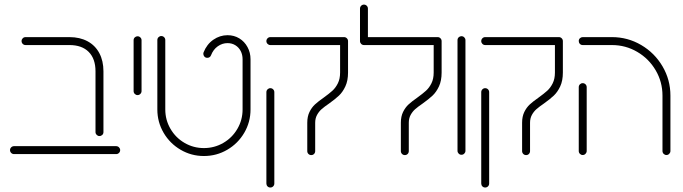

<svg xmlns="http://www.w3.org/2000/svg" viewBox="-20 -683 3026 851"><path d="M403.3 -97.4V-367Q403.3 -422.6 373.1 -453Q343 -483.3 287.8 -483.3H93.3Q85.9 -483.3 80.7 -488.5Q75.6 -493.7 75.6 -501.1Q75.6 -508.1 80.7 -513.3Q85.9 -518.5 93.3 -518.5H287.8Q333.7 -518.5 367.8 -500.2Q401.9 -481.9 420.2 -447.6Q438.5 -413.3 438.5 -367V-97.4Q438.5 -90 433.3 -85Q428.1 -80 420.7 -80Q413.7 -80 408.5 -85.2Q403.3 -90.4 403.3 -97.4ZM24.4 -17.8Q24.4 -24.8 29.6 -30Q34.8 -35.2 42.2 -35.2H494.8Q502.2 -35.2 507.4 -30Q512.6 -24.8 512.6 -17.8Q512.6 -10.4 507.4 -5.2Q502.2 0 494.8 0H42.2Q34.8 0 29.6 -5.2Q24.4 -10.4 24.4 -17.8Z M572.2 -279.3V-504.8Q572.2 -512.2 577.4 -517.2Q582.6 -522.2 589.6 -522.2Q597 -522.2 602.2 -517Q607.4 -511.9 607.4 -504.8V-279.3Q607.4 -272.2 602.2 -266.9Q597 -261.5 589.6 -261.5Q582.6 -261.5 577.4 -266.7Q572.2 -271.9 572.2 -279.3Z M677.4 -197.8V-505.6Q677.4 -513 682.6 -518.1Q687.8 -523.3 694.8 -523.3Q702.2 -523.3 707.4 -518.1Q712.6 -513 712.6 -505.6V-197.8Q712.6 -151.5 735.6 -112Q758.5 -72.6 798 -49.6Q837.4 -26.7 883.7 -26.7Q930.4 -26.7 969.8 -49.6Q1009.3 -72.6 1032.2 -112Q1055.2 -151.5 1055.2 -197.8V-420.4Q1055.2 -440.4 1046.9 -456.7Q1038.5 -473 1023.3 -482.4Q1008.1 -491.9 988.5 -491.9Q965.2 -491.9 945.2 -477.8Q925.2 -463.7 915.2 -437.8Q913.3 -432.6 908.9 -429.6Q904.4 -426.7 898.9 -426.7Q890.7 -426.7 885.9 -432.2Q881.1 -437.8 881.1 -444.8Q881.1 -448.1 882.2 -450.7Q896.7 -487 925.7 -507Q954.8 -527 988.5 -527Q1017.4 -527 1040.6 -513Q1063.7 -498.9 1077 -474.4Q1090.4 -450 1090.4 -420.4V-197.8Q1090.4 -141.9 1062.6 -94.4Q1034.8 -47 987.4 -19.3Q940 8.5 883.7 8.5Q827.8 8.5 780.4 -19.3Q733 -47 705.2 -94.4Q677.4 -141.9 677.4 -197.8Z M1341.9 -13.3V-138.9Q1341.9 -166.7 1351.7 -186.7Q1361.5 -206.7 1375.9 -220Q1390.4 -233.3 1414.8 -250.4Q1438.9 -267.8 1453.3 -280.9Q1467.8 -294.1 1477.6 -313.9Q1487.4 -333.7 1487.4 -361.5V-500.7Q1487.4 -508.1 1492.6 -513.3Q1497.8 -518.5 1505.2 -518.5Q1512.2 -518.5 1517.4 -513.3Q1522.6 -508.1 1522.6 -500.7V-361.5Q1522.6 -325.2 1510.7 -300Q1498.9 -274.8 1482.4 -259.3Q1465.9 -243.7 1438.9 -224.4Q1417.8 -210 1405.6 -199.3Q1393.3 -188.5 1385.2 -173.5Q1377 -158.5 1377 -138.9V-13.3Q1377 -5.9 1372 -0.7Q1367 4.4 1359.6 4.4Q1352.2 4.4 1347 -0.7Q1341.9 -5.9 1341.9 -13.3ZM1160.7 130.4V-274.4Q1160.7 -281.9 1165.9 -287Q1171.1 -292.2 1178.1 -292.2Q1185.6 -292.2 1190.7 -287Q1195.9 -281.9 1195.9 -274.4V130.4Q1195.9 137.8 1190.7 143Q1185.6 148.1 1178.1 148.1Q1170.7 148.1 1165.7 143Q1160.7 137.8 1160.7 130.4ZM1160.7 -500.7Q1160.7 -508.1 1165.9 -513.3Q1171.1 -518.5 1178.1 -518.5H1503.3Q1510.7 -518.5 1515.9 -513.3Q1521.1 -508.1 1521.1 -500.7Q1521.1 -493.7 1515.9 -488.5Q1510.7 -483.3 1503.3 -483.3H1178.1Q1171.1 -483.3 1165.9 -488.5Q1160.7 -493.7 1160.7 -500.7Z M1756.7 -13.3V-138.9Q1756.7 -166.7 1766.5 -186.7Q1776.3 -206.7 1790.7 -220Q1805.2 -233.3 1829.6 -250.4Q1853.7 -267.8 1868.1 -280.9Q1882.6 -294.1 1892.4 -313.9Q1902.2 -333.7 1902.2 -361.5V-500.7H1937.4V-361.5Q1937.4 -325.2 1925.6 -300Q1913.7 -274.8 1897.2 -259.3Q1880.7 -243.7 1853.7 -224.4Q1832.6 -210 1820.4 -199.3Q1808.1 -188.5 1800 -173.5Q1791.9 -158.5 1791.9 -138.9V-13.3Q1791.9 -5.9 1786.9 -0.7Q1781.9 4.4 1774.4 4.4Q1767 4.4 1761.9 -0.7Q1756.7 -5.9 1756.7 -13.3ZM1593 -662.6Q1600.4 -662.6 1605.6 -657.4Q1610.7 -652.2 1610.7 -644.8V-500.7H1575.6V-644.8Q1575.6 -652.2 1580.7 -657.4Q1585.9 -662.6 1593 -662.6ZM1575.6 -500.7Q1575.6 -508.1 1580.7 -513.3Q1585.9 -518.5 1593 -518.5H1920Q1927 -518.5 1932.2 -513.3Q1937.4 -508.1 1937.4 -500.7Q1937.4 -493.7 1932.4 -488.5Q1927.4 -483.3 1920 -483.3H1593Q1585.9 -483.3 1580.7 -488.5Q1575.6 -493.7 1575.6 -500.7Z M2007.8 -14.4V-505.2Q2007.8 -512.6 2013 -517.6Q2018.1 -522.6 2025.2 -522.6Q2032.6 -522.6 2037.8 -517.4Q2043 -512.2 2043 -505.2V-14.4Q2043 -7.4 2037.8 -2.2Q2032.6 3 2025.2 3Q2018.1 3 2013 -2.2Q2007.8 -7.4 2007.8 -14.4Z M2294.1 -13.3V-138.9Q2294.1 -166.7 2303.9 -186.7Q2313.7 -206.7 2328.1 -220Q2342.6 -233.3 2367 -250.4Q2391.1 -267.8 2405.6 -280.9Q2420 -294.1 2429.8 -313.9Q2439.6 -333.7 2439.6 -361.5V-500.7Q2439.6 -508.1 2444.8 -513.3Q2450 -518.5 2457.4 -518.5Q2464.4 -518.5 2469.6 -513.3Q2474.8 -508.1 2474.8 -500.7V-361.5Q2474.8 -325.2 2463 -300Q2451.1 -274.8 2434.6 -259.3Q2418.1 -243.7 2391.1 -224.4Q2370 -210 2357.8 -199.3Q2345.6 -188.5 2337.4 -173.5Q2329.3 -158.5 2329.3 -138.9V-13.3Q2329.3 -5.9 2324.3 -0.7Q2319.3 4.4 2311.9 4.4Q2304.4 4.4 2299.3 -0.7Q2294.1 -5.9 2294.1 -13.3ZM2113 130.4V-274.4Q2113 -281.9 2118.1 -287Q2123.3 -292.2 2130.4 -292.2Q2137.8 -292.2 2143 -287Q2148.1 -281.9 2148.1 -274.4V130.4Q2148.1 137.8 2143 143Q2137.8 148.1 2130.4 148.1Q2123 148.1 2118 143Q2113 137.8 2113 130.4ZM2113 -500.7Q2113 -508.1 2118.1 -513.3Q2123.3 -518.5 2130.4 -518.5H2455.6Q2463 -518.5 2468.1 -513.3Q2473.3 -508.1 2473.3 -500.7Q2473.3 -493.7 2468.1 -488.5Q2463 -483.3 2455.6 -483.3H2130.4Q2123.3 -483.3 2118.1 -488.5Q2113 -493.7 2113 -500.7Z M2545.2 -13.7V-296.7Q2545.2 -304.1 2550.4 -309.3Q2555.6 -314.4 2562.6 -314.4Q2570 -314.4 2575.2 -309.3Q2580.4 -304.1 2580.4 -296.7V-13.7Q2580.4 -6.7 2575.2 -1.3Q2570 4.1 2562.6 4.1Q2555.6 4.1 2550.4 -1.1Q2545.2 -6.3 2545.2 -13.7ZM2933.7 4.1Q2926.7 4.1 2921.5 -1.1Q2916.3 -6.3 2916.3 -13.7V-259.3Q2916.3 -320 2886.1 -371.5Q2855.9 -423 2804.4 -453.1Q2753 -483.3 2692.2 -483.3H2562.6Q2555.2 -483.3 2550.2 -488.5Q2545.2 -493.7 2545.2 -501.1Q2545.2 -508.5 2550.4 -513.5Q2555.6 -518.5 2562.6 -518.5H2692.2Q2762.2 -518.5 2821.9 -483.5Q2881.5 -448.5 2916.5 -388.9Q2951.5 -329.3 2951.5 -259.3V-13.7Q2951.5 -6.7 2946.3 -1.3Q2941.1 4.1 2933.7 4.1Z"/></svg>

Font: 26F Galaxy Hebrew Light
Style: Regular
Weight: 300
Designer: C₂₉H₂₅N₃O₅
Version: Version 1.000